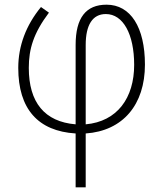

<svg xmlns="http://www.w3.org/2000/svg" viewBox="-20 -560 696 820"><path d="M303 240H346V10C505 -1 599 -113 599 -284C599 -443 538 -540 435 -540C347 -540 303 -484 303 -368V-29C170 -40 103 -123 103 -270C103 -351 123 -418 189 -506L155 -530C91 -452 58 -364 58 -270C58 -95 142 0 303 10ZM346 -29V-368C346 -453 375 -500 432 -500C506 -500 553 -414 553 -283C553 -142 481 -41 346 -29Z"/></svg>

Font: Kathrein 35 Thin
Style: Regular
Weight: 250
Designer: Lazydogs Typefoundry, based on Open Sans by Ascender Corporation
Foundry: Lazydogs Typefoundry
Version: Version 1.003;PS 001.003;hotconv 1.0.88;makeotf.lib2.5.64775